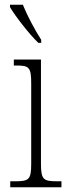

<svg xmlns="http://www.w3.org/2000/svg" viewBox="-20 -786 286 806"><path d="M141 -606H153V-619C128 -657 94 -721 76 -766H22V-756C42 -721 103 -642 141 -606ZM23 0H238V-25H222C162 -25 152 -31 152 -99V-536H38V-511H48C102 -511 111 -504 111 -436V-98C111 -31 101 -25 42 -25H23Z"/></svg>

Font: Noto Serif Thai Condensed ExtraLight
Style: Regular
Weight: 200
Width: 3
Designer: Monotype Design Team
Foundry: Monotype Imaging Inc.
Version: Version 2.002